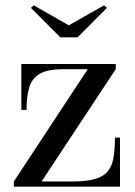

<svg xmlns="http://www.w3.org/2000/svg" viewBox="-20 -700 507 720"><path d="M32 0V-19.5L309 -440.5H216Q159 -440.5 129.5 -423.5Q100 -406.5 89.8 -372.5Q79.5 -338.5 79.5 -288H60V-460H414V-440.5L136 -19.5H251Q302 -19.5 333.8 -28Q365.5 -36.5 382.2 -55.2Q399 -74 405 -105.8Q411 -137.5 411 -184H430V0ZM206 -560 96 -670.5 106.5 -680 238 -605 370.5 -680 381 -670.5 271 -560Z"/></svg>

Font: Bodoni Moda SC
Style: Regular
Weight: 400
Designer: Owen Earl
Foundry: indestructible type
Version: Version 2.005